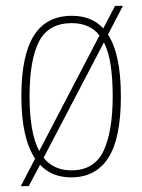

<svg xmlns="http://www.w3.org/2000/svg" viewBox="-20 -596 486 656"><path d="M100 -54Q77 -88 65 -141Q53 -194 53 -267Q53 -406 95.5 -474Q138 -542 226 -542Q293 -542 333 -499L373 -576H400L349 -478Q393 -410 393 -267Q393 -123 350 -56.5Q307 10 223 10Q157 10 117 -33L78 40H51ZM320 -475Q287 -517 225 -517Q146 -517 113.5 -454.5Q81 -392 81 -267Q81 -206 89 -159Q97 -112 114 -80ZM224 -14Q302 -14 333.5 -80Q365 -146 365 -267Q365 -328 358 -374Q351 -420 335 -451L129 -57Q163 -14 224 -14Z"/></svg>

Font: Noto Serif Tamil Condensed Thin
Style: Italic
Weight: 100
Width: 3
Italic angle: -12°
Designer: Indian Type Foundry, Tom Grace, and the Monotype Design Team
Foundry: Monotype Imaging Inc.
Version: Version 2.003; ttfautohint (v1.8.4.7-5d5b)